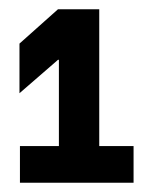

<svg xmlns="http://www.w3.org/2000/svg" viewBox="-20 -787 331 414"><path d="M268 -472V-393H23V-472H107V-658H105L22 -586V-693L105 -767H194V-472Z"/></svg>

Font: Be Vietnam ExtraBold
Style: Regular
Weight: 800
Designer: Gabriel Lam
Foundry: TypeRant
Version: Version 4.000